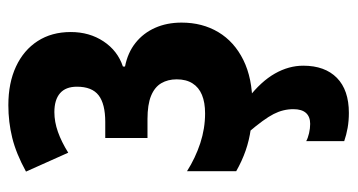

<svg xmlns="http://www.w3.org/2000/svg" viewBox="-212 -384 831 446"><g transform="rotate(-90 203.0 -161.5)"><path d="M181.2 -557.1Q232.9 -557.1 271 -539.3Q309.1 -521.5 330.1 -489Q351.1 -456.5 351.1 -412.1Q351.1 -368.7 329.3 -335.9Q307.6 -303.2 271 -291V-286.1Q303.2 -279.8 325.9 -261.7Q348.6 -243.7 360.8 -216.3Q373 -189 373 -154.8Q373 -106.4 350.8 -69.3Q328.6 -32.2 286.1 -11.2Q243.7 9.8 183.1 9.8Q152.3 9.8 126 6.1Q99.6 2.4 75.7 -5.9Q51.8 -14.2 27.8 -27.8V-142.1Q58.6 -122.6 92.8 -111.3Q127 -100.1 162.1 -100.1Q187.5 -100.1 205.1 -107.4Q222.7 -114.7 231.9 -129.4Q241.2 -144 241.2 -166Q241.2 -186.5 232.2 -201.9Q223.1 -217.3 202.9 -225.6Q182.6 -233.9 148.9 -233.9H105V-332H142.1Q184.1 -332 204.1 -347.4Q224.1 -362.8 224.1 -397.9Q224.1 -423.8 209 -437Q193.8 -450.2 165 -450.2Q142.6 -450.2 119.1 -441.9Q95.7 -433.6 70.8 -418L26.9 -516.1Q68.8 -539.1 105.5 -548.1Q142.1 -557.1 181.2 -557.1ZM171.9 105Q171.9 81.1 160.6 59.1Q149.4 37.1 117.7 0H197.8Q236.3 29.8 254.6 62Q272.9 94.2 272.9 127.9Q272.9 178.2 244.6 206.1Q216.3 233.9 163.1 233.9Q145 233.9 128.4 231Q111.8 228 97.7 223.1V134.8Q104.5 138.7 116 141.4Q127.4 144 137.7 144Q154.3 144 163.1 134.3Q171.9 124.5 171.9 105Z"/></g></svg>

Font: Open Sans Condensed
Style: Regular
Weight: 400
Width: 3
Designer: Monotype Design Team
Foundry: Monotype Imaging Inc.
Version: Version 3.000